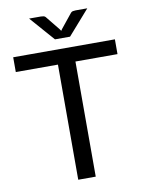

<svg xmlns="http://www.w3.org/2000/svg" viewBox="-98 -975 785 1043"><g transform="rotate(-10 295.0 -454.0)"><path d="M576 -635V-716.5H15V-635H247.5V0H344V-635ZM457.5 -908.5H392.5C388.5 -908.5 383.8 -908 378.2 -907C372.8 -906 367.8 -902.5 363.5 -896.5L303 -821.5L297 -812.5L291 -821.5L230 -897C226 -902.7 221.2 -906 215.8 -907C210.2 -908 205.5 -908.5 201.5 -908.5H136.5L255.5 -773H338.5Z"/></g></svg>

Font: LatoLatin
Style: Regular
Weight: 400
Designer: Lukasz Dziedzic with Adam Twardoch and Botio Nikoltchev
Foundry: tyPoland Lukasz Dziedzic
Version: Version 2.015; 2015-08-06; http://www.latofonts.com/